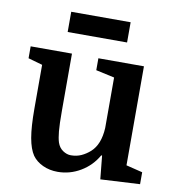

<svg xmlns="http://www.w3.org/2000/svg" viewBox="-82 -804 817 888"><g transform="rotate(10 326.0 -360.0)"><path d="M218 -540V-272Q218 -208 221 -176Q224 -144 230 -125Q238 -101 256.5 -88.5Q275 -76 294 -76Q321 -76 343 -86Q365 -96 384 -113Q425 -150 429 -228V-465L342 -484V-540H556V-75L633 -56V0L448 10L437 -100H433Q404 -49 354 -19.5Q304 10 247 10Q209 10 177.5 -4.5Q146 -19 128 -44Q109 -72 100 -123Q91 -174 91 -259V-465L24 -484V-540ZM181 -635V-730H460V-635Z"/></g></svg>

Font: Domine
Style: Regular
Weight: 400
Designer: Pablo Impallari, Rodrigo Fuenzalida, Brenda Gallo
Foundry: Pablo Impallari, Rodrigo Fuenzalida, Brenda Gallo
Version: Version 2.000;September 19, 2022;FontCreator 14.0.0.2877 64-